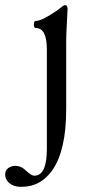

<svg xmlns="http://www.w3.org/2000/svg" viewBox="-81 -451 354 742"><path d="M0 0ZM180.2 -418 175.3 -317.9Q174.8 -303.2 174.8 -289.1V-28.8Q174.8 130.4 121.1 207Q82.5 260.7 26.9 269Q14.2 271 0 271Q-31.2 271 -49.8 252Q-61 239.7 -61 224.1Q-61 202.1 -40 193.4Q-32.2 189.9 -22.9 189.9Q1 189.9 20 209Q40 228 51.8 228Q100.1 228 100.1 124V-259.8Q100.1 -342.8 57.1 -342.8Q49.8 -342.8 49.8 -356Q49.8 -370.1 57.1 -370.1Q80.6 -370.1 137.7 -409.2Q148.4 -416.5 154.8 -421.9Q164.6 -431.2 170.9 -431.2Q179.2 -431.2 180.2 -418Z"/></svg>

Font: Junicode
Style: Regular
Weight: 400
Designer: Peter S. Baker
Foundry: Briery Creek Software
Version: Version 0.7.2